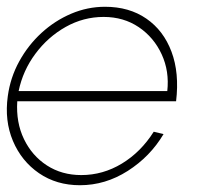

<svg xmlns="http://www.w3.org/2000/svg" viewBox="-28 -534 607 567"><path d="M208 13Q139 13 87.2 -22.5Q35.5 -58 10.2 -117.8Q-15 -177.5 -5 -250Q2.5 -305 28.8 -352.8Q55 -400.5 94.5 -436.8Q134 -473 182.2 -493.5Q230.5 -514 282 -514Q353.5 -514 404.2 -479Q455 -444 478.5 -381.2Q502 -318.5 492 -235H23Q19 -172.5 42.8 -123.2Q66.5 -74 110.5 -45.5Q154.5 -17 212 -17Q276 -17 332 -51Q388 -85 426 -145L455 -138Q415.5 -71.5 349.2 -29.2Q283 13 208 13ZM27 -265H466Q472.5 -323.5 449.5 -373.5Q426.5 -423.5 381.8 -453.8Q337 -484 278 -484Q218.5 -484 166 -454.5Q113.5 -425 76.5 -375.2Q39.5 -325.5 27 -265Z"/></svg>

Font: Urbanist Thin
Style: Italic
Weight: 100
Italic angle: -8°
Designer: Corey Hu
Foundry: Corey Hu
Version: Version 1.321; ttfautohint (v1.8.4.7-5d5b)